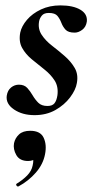

<svg xmlns="http://www.w3.org/2000/svg" viewBox="-20 -416 356 712"><path d="M108 11Q63 11 32 -10Q1 -31 5 -61Q8 -81 21 -91.5Q34 -102 50 -102Q70 -102 81 -90Q92 -78 101 -62.5Q110 -47 122 -35Q134 -23 156 -23Q174 -23 182 -33Q190 -43 193 -63Q197 -95 182.5 -117.5Q168 -140 144.5 -158.5Q121 -177 98 -196Q75 -215 62 -238.5Q49 -262 55 -295Q60 -319 80 -342.5Q100 -366 132 -381Q164 -396 204 -396Q251 -396 278 -380Q305 -364 302 -336Q299 -316 285 -305.5Q271 -295 257 -295Q233 -295 223 -306Q213 -317 207.5 -331.5Q202 -346 193 -357Q184 -368 161 -368Q143 -368 135 -358Q127 -348 125 -337Q120 -309 134.5 -287Q149 -265 173 -246.5Q197 -228 220 -208Q243 -188 257 -164Q271 -140 265 -108Q261 -83 240 -55Q219 -27 185.5 -8Q152 11 108 11ZM49 275Q45 277 41.5 272.5Q38 268 42 265Q65 251 81 234.5Q97 218 101 198Q106 177 100.5 167Q95 157 87 156L120 137Q121 159 112.5 170Q104 181 84 181Q53 181 40.5 159Q28 137 32 115Q36 96 50.5 82.5Q65 69 92 69Q130 69 142 95Q154 121 147 156Q140 193 113 224Q86 255 49 275Z"/></svg>

Font: Cormorant
Style: Bold Italic
Weight: 700
Italic angle: -10°
Designer: Christian Thalmann (Catharsis Fonts)
Foundry: Catharsis Fonts
Version: Version 4.000